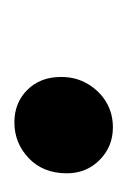

<svg xmlns="http://www.w3.org/2000/svg" viewBox="25 -196 177 267"><g transform="rotate(-90 113.5 -62.5)"><path d="M70 6Q43 6 24.5 -12.5Q6 -31 6 -58Q6 -91 27 -111Q48 -131 77 -131Q104 -131 122 -113Q140 -95 140 -66Q140 -45 130 -28.5Q120 -12 104.5 -3Q89 6 70 6Z"/></g></svg>

Font: MOST Montserrat Medium
Style: Italic
Weight: 500
Italic angle: -11.3°
Designer: Julieta Ulanovsky
Foundry: Julieta Ulanovsky
Version: Version 8.000;March 11, 2024;FontCreator 15.0.0.2926 64-bit